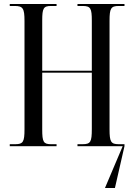

<svg xmlns="http://www.w3.org/2000/svg" viewBox="-20 -734 673 964"><path d="M29 0H264V-10H236C198 -10 192 -22 192 -84V-369H441V-86C441 -22 435 -10 395 -10H369V0H596L507 210H557L605 0V-10H576C537 -10 530 -22 530 -84V-630C530 -692 537 -704 576 -704H605V-714H369V-704H395C435 -704 441 -692 441 -630V-379H192V-631C192 -692 198 -704 236 -704H264V-714H29V-704H54C95 -704 103 -692 103 -629V-84C103 -22 96 -10 57 -10H29Z"/></svg>

Font: Noto Serif Display ExtraCondensed
Style: Regular
Weight: 400
Width: 2
Designer: Monotype Design Team
Foundry: Monotype Imaging Inc.
Version: Version 2.009